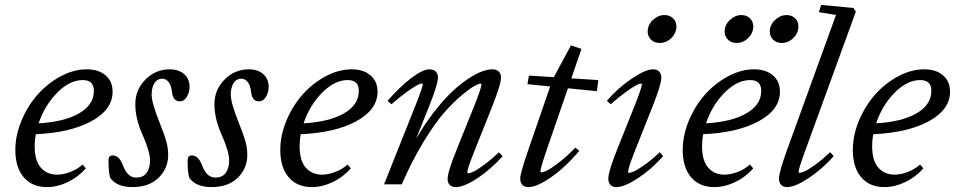

<svg xmlns="http://www.w3.org/2000/svg" viewBox="-20 -745 3860 776"><path d="M169.4 11.2Q109.9 11.2 75.9 -28.6Q42 -68.4 42 -138.7Q42 -198.2 67.1 -258.1Q92.3 -317.9 132.3 -363Q172.4 -408.2 225.1 -436.5Q277.8 -464.8 330.6 -464.8Q378.4 -464.8 406.7 -440.4Q435.1 -416 435.1 -374.5Q435.1 -301.8 349.4 -255.1Q263.7 -208.5 124.5 -202.6Q120.1 -178.2 120.1 -154.8Q120.1 -95.7 145 -67.4Q169.9 -39.1 210.9 -39.1Q235.4 -39.1 264.2 -50Q293 -61 314 -80.1L327.1 -64.5Q295.4 -28.8 253.4 -8.8Q211.4 11.2 169.4 11.2ZM314.5 -421.4Q261.7 -421.4 211.2 -370.4Q160.6 -319.3 136.2 -246.6Q239.7 -252.4 299.6 -286.9Q359.4 -321.3 359.4 -377.9Q359.4 -421.4 314.5 -421.4Z M514.6 11.2Q453.1 11.2 425.8 -25.4Q418.5 -45.9 418.5 -94.7Q418.5 -106.9 422.6 -111.8Q426.8 -116.7 436.5 -116.7Q461.9 -116.7 477.1 -76.2Q495.6 -27.3 529.8 -27.3Q560.1 -27.3 573.2 -47.4Q586.4 -67.4 586.4 -96.2Q586.4 -132.3 555.2 -202.6Q526.9 -265.6 526.9 -324.2Q526.9 -382.3 567.9 -423.6Q608.9 -464.8 666 -464.8Q702.6 -464.8 724.4 -445.3Q746.1 -425.8 746.1 -393.6Q746.1 -372.6 735.4 -354Q724.6 -335.4 706.1 -335.4Q678.7 -335.4 674.8 -375Q672.4 -398.9 661.9 -412.8Q651.4 -426.8 636.7 -426.8Q614.3 -426.8 603.5 -408Q592.8 -389.2 592.8 -362.8Q592.8 -329.1 626.5 -245.6Q644 -202.1 651.9 -174.3Q659.7 -146.5 659.7 -118.2Q659.7 -64.9 621.3 -26.9Q583 11.2 514.6 11.2Z M834.5 11.2Q772.9 11.2 745.6 -25.4Q738.3 -45.9 738.3 -94.7Q738.3 -106.9 742.4 -111.8Q746.6 -116.7 756.3 -116.7Q781.7 -116.7 796.9 -76.2Q815.4 -27.3 849.6 -27.3Q879.9 -27.3 893.1 -47.4Q906.2 -67.4 906.2 -96.2Q906.2 -132.3 875 -202.6Q846.7 -265.6 846.7 -324.2Q846.7 -382.3 887.7 -423.6Q928.7 -464.8 985.8 -464.8Q1022.5 -464.8 1044.2 -445.3Q1065.9 -425.8 1065.9 -393.6Q1065.9 -372.6 1055.2 -354Q1044.4 -335.4 1025.9 -335.4Q998.5 -335.4 994.6 -375Q992.2 -398.9 981.7 -412.8Q971.2 -426.8 956.5 -426.8Q934.1 -426.8 923.3 -408Q912.6 -389.2 912.6 -362.8Q912.6 -329.1 946.3 -245.6Q963.9 -202.1 971.7 -174.3Q979.5 -146.5 979.5 -118.2Q979.5 -64.9 941.2 -26.9Q902.8 11.2 834.5 11.2Z M1240.2 11.2Q1180.7 11.2 1146.7 -28.6Q1112.8 -68.4 1112.8 -138.7Q1112.8 -198.2 1137.9 -258.1Q1163.1 -317.9 1203.1 -363Q1243.2 -408.2 1295.9 -436.5Q1348.6 -464.8 1401.4 -464.8Q1449.2 -464.8 1477.5 -440.4Q1505.9 -416 1505.9 -374.5Q1505.9 -301.8 1420.2 -255.1Q1334.5 -208.5 1195.3 -202.6Q1190.9 -178.2 1190.9 -154.8Q1190.9 -95.7 1215.8 -67.4Q1240.7 -39.1 1281.7 -39.1Q1306.2 -39.1 1335 -50Q1363.8 -61 1384.8 -80.1L1397.9 -64.5Q1366.2 -28.8 1324.2 -8.8Q1282.2 11.2 1240.2 11.2ZM1385.3 -421.4Q1332.5 -421.4 1282 -370.4Q1231.4 -319.3 1207 -246.6Q1310.5 -252.4 1370.4 -286.9Q1430.2 -321.3 1430.2 -377.9Q1430.2 -421.4 1385.3 -421.4Z M1532.2 0 1659.2 -318.8Q1688.5 -392.1 1688.5 -403.8Q1688.5 -407.2 1683.6 -407.2Q1678.2 -407.2 1663.6 -399.4Q1648.9 -391.6 1621.6 -371.6Q1594.2 -351.6 1562 -323.7L1546.4 -337.4Q1593.3 -391.6 1640.6 -428.2Q1688 -464.8 1715.8 -464.8Q1731.9 -464.8 1741 -456.1Q1750 -447.3 1750 -431.6Q1750 -404.8 1714.4 -315.4L1661.6 -184.1Q1697.3 -245.1 1735.8 -294.4Q1774.4 -343.8 1807.6 -374.8Q1840.8 -405.8 1872.6 -426.8Q1904.3 -447.8 1928.2 -456.3Q1952.1 -464.8 1970.7 -464.8Q1986.8 -464.8 1995.8 -456.1Q2004.9 -447.3 2004.9 -431.6Q2004.9 -402.8 1964.8 -303.2L1897.9 -135.7Q1868.7 -62 1868.7 -50.3Q1868.7 -44.9 1873.5 -44.9Q1880.4 -44.9 1894.3 -51.5Q1908.2 -58.1 1936.3 -78.6Q1964.4 -99.1 1996.1 -129.4L2011.7 -113.8Q1962.4 -59.1 1908.4 -23.9Q1854.5 11.2 1821.8 11.2Q1806.6 11.2 1797.9 2.7Q1789.1 -5.9 1789.1 -21.5Q1789.1 -49.8 1825.2 -139.2L1894 -310.1Q1925.8 -389.2 1925.8 -403.8Q1925.8 -407.2 1921.9 -407.2Q1916.5 -407.2 1898.9 -398.2Q1881.3 -389.2 1847.2 -360.8Q1813 -332.5 1775.9 -290.5Q1738.8 -248.5 1691.9 -171.9Q1645 -95.2 1604 0Z M2115.7 11.2Q2100.1 11.2 2091.3 2.2Q2082.5 -6.8 2082.5 -23.4Q2082.5 -44.9 2115.2 -139.2L2203.6 -395.5L2111.8 -404.8L2117.7 -439.5L2218.3 -433.1L2287.6 -561.5L2330.1 -547.4L2289.1 -428.2L2398.4 -421.4L2392.1 -376.5L2275.4 -388.2L2189.5 -139.2Q2164.1 -64.5 2164.1 -51.8Q2164.1 -48.3 2167.5 -48.3Q2174.8 -48.3 2189.7 -55.2Q2204.6 -62 2236.8 -86.4Q2269 -110.8 2305.7 -148.4L2321.3 -134.8Q2260.7 -64.9 2204.8 -26.9Q2148.9 11.2 2115.7 11.2Z M2646 -571.3Q2625 -571.3 2611.3 -584.5Q2597.7 -597.7 2597.7 -617.7Q2597.7 -644 2618.7 -664.1Q2639.6 -684.1 2665.5 -684.1Q2686.5 -684.1 2700.2 -671.1Q2713.9 -658.2 2713.9 -638.2Q2713.9 -611.3 2693.4 -591.3Q2672.9 -571.3 2646 -571.3ZM2471.7 11.2Q2456.1 11.2 2447.3 2.2Q2438.5 -6.8 2438.5 -23.4Q2438.5 -50.3 2473.6 -139.2L2545.4 -318.8Q2574.2 -391.1 2574.2 -403.8Q2574.2 -407.2 2569.3 -407.2Q2564 -407.2 2549.3 -399.4Q2534.7 -391.6 2507.3 -371.6Q2480 -351.6 2448.2 -323.7L2432.6 -337.4Q2478 -390.1 2533.7 -427.5Q2589.4 -464.8 2618.2 -464.8Q2634.8 -464.8 2643.8 -456.1Q2652.8 -447.3 2652.8 -431.6Q2652.8 -403.3 2617.7 -315.4L2546.4 -135.7Q2518.6 -65.9 2518.6 -50.3Q2518.6 -46.4 2522 -46.4Q2528.8 -46.4 2543 -52.7Q2557.1 -59.1 2585.7 -79.1Q2614.3 -99.1 2646.5 -129.9L2660.2 -113.8Q2611.3 -59.1 2557.1 -23.9Q2502.9 11.2 2471.7 11.2Z M3139.2 -571.3Q3118.2 -571.3 3104.7 -584.5Q3091.3 -597.7 3091.3 -617.7Q3091.3 -644 3112.3 -664.1Q3133.3 -684.1 3159.2 -684.1Q3180.2 -684.1 3193.6 -671.1Q3207 -658.2 3207 -638.2Q3207 -611.3 3186.5 -591.3Q3166 -571.3 3139.2 -571.3ZM2957 -571.3Q2936 -571.3 2922.4 -584.5Q2908.7 -597.7 2908.7 -617.7Q2908.7 -644 2929.7 -664.1Q2950.7 -684.1 2976.6 -684.1Q2997.6 -684.1 3011 -671.1Q3024.4 -658.2 3024.4 -638.2Q3024.4 -611.3 3003.9 -591.3Q2983.4 -571.3 2957 -571.3ZM2866.7 11.2Q2807.1 11.2 2773.2 -28.6Q2739.3 -68.4 2739.3 -138.7Q2739.3 -198.2 2764.4 -258.1Q2789.6 -317.9 2829.6 -363Q2869.6 -408.2 2922.4 -436.5Q2975.1 -464.8 3027.8 -464.8Q3075.7 -464.8 3104 -440.4Q3132.3 -416 3132.3 -374.5Q3132.3 -301.8 3046.6 -255.1Q2960.9 -208.5 2821.8 -202.6Q2817.4 -178.2 2817.4 -154.8Q2817.4 -95.7 2842.3 -67.4Q2867.2 -39.1 2908.2 -39.1Q2932.6 -39.1 2961.4 -50Q2990.2 -61 3011.2 -80.1L3024.4 -64.5Q2992.7 -28.8 2950.7 -8.8Q2908.7 11.2 2866.7 11.2ZM3011.7 -421.4Q2959 -421.4 2908.4 -370.4Q2857.9 -319.3 2833.5 -246.6Q2937 -252.4 2996.8 -286.9Q3056.6 -321.3 3056.6 -377.9Q3056.6 -421.4 3011.7 -421.4Z M3161.1 11.2Q3145.5 11.2 3137 2.2Q3128.4 -6.8 3128.4 -23.4Q3128.4 -49.3 3161.1 -139.2L3358.9 -684.6L3289.6 -695.8L3298.8 -725.1L3429.2 -712.9L3439 -697.8L3234.4 -135.7Q3207.5 -62.5 3207.5 -50.3Q3207.5 -46.4 3212.4 -46.4Q3218.3 -46.4 3232.2 -52.5Q3246.1 -58.6 3274.7 -79.1Q3303.2 -99.6 3335.4 -129.9L3349.6 -113.8Q3300.3 -59.1 3246.3 -23.9Q3192.4 11.2 3161.1 11.2Z M3554.2 11.2Q3494.6 11.2 3460.7 -28.6Q3426.8 -68.4 3426.8 -138.7Q3426.8 -198.2 3451.9 -258.1Q3477.1 -317.9 3517.1 -363Q3557.1 -408.2 3609.9 -436.5Q3662.6 -464.8 3715.3 -464.8Q3763.2 -464.8 3791.5 -440.4Q3819.8 -416 3819.8 -374.5Q3819.8 -301.8 3734.1 -255.1Q3648.4 -208.5 3509.3 -202.6Q3504.9 -178.2 3504.9 -154.8Q3504.9 -95.7 3529.8 -67.4Q3554.7 -39.1 3595.7 -39.1Q3620.1 -39.1 3648.9 -50Q3677.7 -61 3698.7 -80.1L3711.9 -64.5Q3680.2 -28.8 3638.2 -8.8Q3596.2 11.2 3554.2 11.2ZM3699.2 -421.4Q3646.5 -421.4 3595.9 -370.4Q3545.4 -319.3 3521 -246.6Q3624.5 -252.4 3684.3 -286.9Q3744.1 -321.3 3744.1 -377.9Q3744.1 -421.4 3699.2 -421.4Z"/></svg>

Font: Elstob 6pt
Style: Italic
Weight: 400
Italic angle: -20°
Designer: Peter S. Baker
Version: Version 1.015